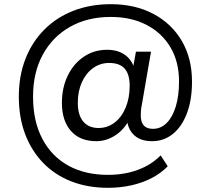

<svg xmlns="http://www.w3.org/2000/svg" viewBox="-20 -734 987 918"><path d="M496 164Q400 164 321.5 133.5Q243 103 187 45.5Q131 -12 100.5 -92Q70 -172 70 -272Q70 -371 101.5 -452Q133 -533 191.5 -592Q250 -651 331 -682.5Q412 -714 510 -714Q626 -714 713.5 -667.5Q801 -621 849.5 -538Q898 -455 898 -344Q898 -257 874 -193Q850 -129 807 -94Q764 -59 707 -59Q647 -59 615.5 -93.5Q584 -128 587 -187L609 -185Q583 -123 537.5 -91Q492 -59 440 -59Q362 -59 319 -108Q276 -157 276 -242Q276 -315 304 -372.5Q332 -430 381 -463Q430 -496 492 -496Q546 -496 581 -469Q616 -442 626 -393H613L630 -487H702L658 -232Q655 -218 654 -206Q653 -194 653 -183Q653 -150 667.5 -134Q682 -118 711 -118Q749 -118 777 -146Q805 -174 820.5 -225Q836 -276 836 -344Q836 -438 795.5 -507Q755 -576 681.5 -614.5Q608 -653 509 -653Q398 -653 314.5 -605.5Q231 -558 184.5 -472.5Q138 -387 138 -272Q138 -155 182 -71Q226 13 306 57.5Q386 102 496 102Q575 102 639.5 78Q704 54 748 9L782 61Q750 94 706 117Q662 140 608.5 152Q555 164 496 164ZM451 -122Q494 -122 528 -148Q562 -174 581 -220Q600 -266 600 -324Q600 -379 576 -406Q552 -433 502 -433Q459 -433 425 -408.5Q391 -384 371.5 -341Q352 -298 352 -242Q352 -184 378 -153Q404 -122 451 -122Z"/></svg>

Font: Nunito Sans 12pt ExtraLight 12pt Medium
Style: Italic
Weight: 500
Italic angle: -9°
Version: Version 3.101;gftools[0.9.27]